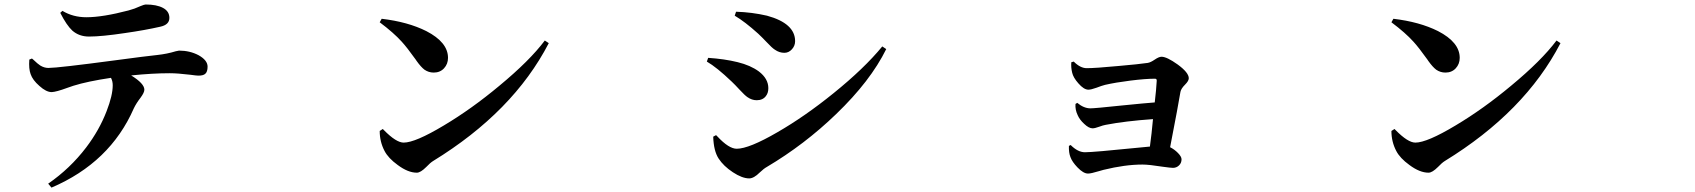

<svg xmlns="http://www.w3.org/2000/svg" viewBox="-20 -771 7540 854"><path d="M209 63.5 194.3 45.9Q292 -21.5 363.3 -115.2Q421.9 -192.4 454.1 -276.4Q481.4 -346.7 481.4 -391.6Q481.4 -410.2 473.6 -424.8Q369.1 -409.2 306.6 -389.6Q296.9 -386.7 278.3 -379.9Q230.5 -362.3 210 -361.3Q185.5 -361.3 155.3 -388.7Q125 -415 116.2 -441.4Q107.4 -464.8 110.4 -505.9L122.1 -510.7Q124 -508.8 127.9 -505.9Q148.4 -486.3 159.2 -479.5Q176.8 -468.8 195.3 -468.8Q237.3 -468.8 493.2 -502.9Q631.8 -521.5 679.7 -526.4Q723.6 -531.2 761.7 -543Q773.4 -545.9 776.4 -545.9Q824.2 -545.9 863.3 -525.4Q903.3 -502.9 903.3 -474.6Q903.3 -451.2 892.6 -442.4Q883.8 -434.6 862.3 -434.6Q854.5 -434.6 826.2 -438.5Q769.5 -445.3 735.4 -445.3Q658.2 -445.3 563.5 -435.5Q622.1 -399.4 622.1 -372.1Q622.1 -359.4 605.5 -336.9Q585.9 -311.5 575.2 -289.1Q469.7 -47.9 209 63.5ZM376 -608.4Q332 -608.4 301.8 -634.8Q276.4 -658.2 248 -713.9L257.8 -722.7Q304.7 -694.3 364.3 -694.3Q436.5 -694.3 551.8 -724.6Q578.1 -731.4 605.5 -744.1Q622.1 -751 627.9 -751Q676.8 -751 705.1 -735.8Q733.4 -720.7 733.4 -691.4Q733.4 -661.1 693.4 -652.3Q625 -636.7 536.1 -624Q432.6 -608.4 376 -608.4Z M1834 -2.9Q1794.9 -2.9 1749 -37.1Q1707 -67.4 1690.4 -99.6Q1668.9 -140.6 1668.9 -188.5L1682.6 -197.3Q1684.6 -195.3 1687.5 -192.4Q1742.2 -136.7 1775.4 -136.7Q1827.1 -136.7 1954.1 -212.9Q2077.1 -286.1 2201.2 -389.6Q2335.9 -501 2403.3 -590.8L2420.9 -579.1Q2262.7 -273.4 1906.2 -54.7Q1893.6 -46.9 1876 -28.3Q1850.6 -2.9 1834 -2.9ZM1909.2 -448.2Q1886.7 -448.2 1868.2 -460.9Q1852.5 -472.7 1833 -500Q1832 -502 1829.1 -505.9Q1790 -560.5 1766.6 -585.9Q1731.4 -625 1668.9 -671.9L1677.7 -687.5Q1793.9 -673.8 1876 -632.8Q1972.7 -583 1972.7 -513.7Q1972.7 -486.3 1955.1 -467.3Q1937.5 -448.2 1909.2 -448.2Z M3312.5 22.5Q3281.2 22.5 3239.7 -4.9Q3198.2 -32.2 3176.3 -65.9Q3154.3 -99.6 3152.3 -163.1L3165 -169.9Q3167 -168 3170.9 -164.1Q3221.7 -109.4 3256.8 -109.4Q3311.5 -109.4 3437.5 -182.6Q3559.6 -252.9 3687.5 -356.4Q3824.2 -466.8 3904.3 -564.5L3921.9 -552.7Q3851.6 -410.2 3699.2 -263.7Q3558.6 -127.9 3390.6 -28.3Q3377.9 -21.5 3359.4 -3.9Q3333 22.5 3312.5 22.5ZM3345.7 -325.2Q3324.2 -325.2 3304.7 -338.9Q3293 -346.7 3270.5 -371.1Q3248 -395.5 3234.4 -408.2Q3168 -471.7 3124 -497.1L3129.9 -513.7Q3203.1 -508.8 3260.7 -494.6Q3318.4 -480.5 3355.5 -453.1Q3397.5 -420.9 3397.5 -378.9Q3397.5 -357.4 3386.7 -343.8Q3373 -325.2 3345.7 -325.2ZM3468.8 -536.1Q3446.3 -536.1 3426.8 -549.8Q3414.1 -557.6 3389.6 -584Q3367.2 -607.4 3352.5 -621.1Q3293 -674.8 3248 -701.2L3253.9 -718.8Q3324.2 -716.8 3391.6 -701.2Q3516.6 -667 3516.6 -587.9Q3516.6 -567.4 3502.4 -551.8Q3488.3 -536.1 3468.8 -536.1Z M4819.3 1Q4798.8 1 4772.5 -26.4Q4749 -50.8 4741.2 -72.3Q4733.4 -91.8 4734.4 -122.1L4742.2 -126Q4774.4 -93.8 4805.7 -93.8Q4842.8 -93.8 5044.9 -114.3Q5080.1 -117.2 5094.7 -119.1Q5102.5 -175.8 5108.4 -241.2Q4984.4 -232.4 4898.4 -215.8Q4886.7 -213.9 4868.2 -207Q4849.6 -200.2 4839.8 -200.2Q4823.2 -200.2 4802.7 -219.7Q4782.2 -238.3 4773.4 -258.8Q4761.7 -283.2 4763.7 -308.6L4771.5 -313.5Q4800.8 -289.1 4830.1 -289.1Q4849.6 -289.1 4969.7 -301.8Q5076.2 -312.5 5116.2 -315.4Q5123 -373 5125 -411.1Q5126 -420.9 5117.2 -420.9Q5075.2 -420.9 5008.8 -412.6Q4942.4 -404.3 4895.5 -393.6Q4879.9 -389.6 4857.4 -380.9Q4833 -372.1 4821.3 -372.1Q4800.8 -372.1 4776.4 -400.4Q4753.9 -425.8 4749 -447.3Q4743.2 -470.7 4745.1 -494.1L4755.9 -497.1Q4785.2 -467.8 4813.5 -467.8Q4852.5 -467.8 4955.1 -477.5Q5045.9 -485.4 5085 -491.2Q5097.7 -493.2 5116.2 -505.9Q5134.8 -518.6 5146.5 -518.6Q5169.9 -518.6 5217.8 -484.4Q5267.6 -448.2 5267.6 -422.9Q5267.6 -411.1 5251 -394.5Q5233.4 -377 5230.5 -362.3Q5221.7 -307.6 5184.6 -116.2Q5204.1 -106.4 5219.7 -90.3Q5235.4 -74.2 5235.4 -62.5Q5235.4 -45.9 5224.1 -35.2Q5212.9 -24.4 5197.3 -24.4Q5187.5 -24.4 5152.3 -29.3Q5090.8 -39.1 5061.5 -39.1Q4984.4 -39.1 4888.7 -15.6Q4881.8 -13.7 4868.2 -9.8Q4833 1 4819.3 1Z M6334 -2.9Q6294.9 -2.9 6249 -37.1Q6207 -67.4 6190.4 -99.6Q6168.9 -140.6 6168.9 -188.5L6182.6 -197.3Q6184.6 -195.3 6187.5 -192.4Q6242.2 -136.7 6275.4 -136.7Q6327.1 -136.7 6454.1 -212.9Q6577.1 -286.1 6701.2 -389.6Q6835.9 -501 6903.3 -590.8L6920.9 -579.1Q6762.7 -273.4 6406.2 -54.7Q6393.6 -46.9 6376 -28.3Q6350.6 -2.9 6334 -2.9ZM6409.2 -448.2Q6386.7 -448.2 6368.2 -460.9Q6352.5 -472.7 6333 -500Q6332 -502 6329.1 -505.9Q6290 -560.5 6266.6 -585.9Q6231.4 -625 6168.9 -671.9L6177.7 -687.5Q6293.9 -673.8 6376 -632.8Q6472.7 -583 6472.7 -513.7Q6472.7 -486.3 6455.1 -467.3Q6437.5 -448.2 6409.2 -448.2Z"/></svg>

Font: Bpmf GenYo Min B
Style: B
Weight: 700
Foundry: But Ko
Version: Version 1.320